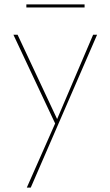

<svg xmlns="http://www.w3.org/2000/svg" viewBox="-20 -565 503 874"><path d="M422 -407 120 289H102L231 -3L41 -407H60L240 -23L404 -407ZM100 -545H365V-531H100Z"/></svg>

Font: Ysabeau Thin
Style: Regular
Weight: 200
Designer: Christian Thalmann (Catharsis Fonts)
Version: Version 0.003